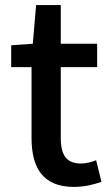

<svg xmlns="http://www.w3.org/2000/svg" viewBox="-20 -722 436 755"><path d="M271 13C311 13 348 4 379 -7L358 -92C342 -85 318 -79 299 -79C242 -79 219 -111 219 -179V-458H362V-550H219V-702H122L109 -550L24 -544V-458H104V-180C104 -64 147 13 271 13Z"/></svg>

Font: Spoqa Han Sans Neo Medium
Style: Regular
Weight: 500
Designer: [Spoqa Han Sans Neo] Dong-huui Kim  Younghwa Kang  Yujin Lee  [Noto Sans] Ryoko NISHIZUKA  (kana & ideographs); Paul D. 
Foundry: Spoqa (http://www.spoqa-han-sans.com)
Version: Version 1.000